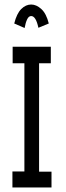

<svg xmlns="http://www.w3.org/2000/svg" viewBox="-20 -830 290 850"><path d="M35 0V-71H88V-550H36V-623H205V-550H153V-70H208V0ZM89 -706 43 -726Q54 -770 74 -790Q94 -810 118 -810Q141 -810 163 -790Q185 -770 196 -726L150 -707Q139 -759 118 -759Q107 -759 100 -744Q93 -729 89 -706Z"/></svg>

Font: Inconsolata UltraCondensed SemiBold
Style: Regular
Weight: 600
Width: 1
Monospace: yes
Designer: Raph Levien, Cyreal, Brenton Simpson
Foundry: Raph Levien, Cyreal, Google
Version: Version 3.001; ttfautohint (v1.8.2.53-6de2)